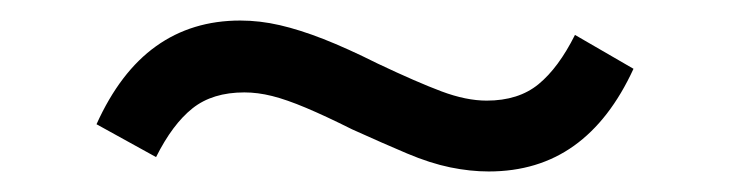

<svg xmlns="http://www.w3.org/2000/svg" viewBox="-20 -380 711 187"><path d="M456 -213Q438 -213 418.5 -217Q399 -221 376.5 -230.5Q354 -240 323 -254Q297 -267 278 -275Q259 -283 245 -286.5Q231 -290 218 -290Q187 -290 167.5 -274.5Q148 -259 132 -227L74 -259Q97 -310 132 -335Q167 -360 214 -360Q233 -360 252.5 -355.5Q272 -351 295 -342Q318 -333 348 -318Q386 -300 410 -291Q434 -282 454 -282Q485 -282 504.5 -298Q524 -314 540 -346L597 -313Q574 -263 539 -238Q504 -213 456 -213Z"/></svg>

Font: Nunito Sans 10pt SemiExpanded Medium
Style: Regular
Weight: 500
Width: 6
Designer: Vernon Adams
Foundry: Vernon Adams
Version: Version 3.101;gftools[0.9.27]